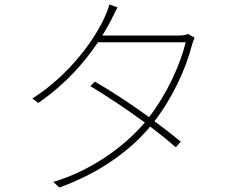

<svg xmlns="http://www.w3.org/2000/svg" viewBox="-20 -811 1040 854"><path d="M503 -778 466 -791C463 -774 452 -749 447 -738C405 -642 292 -479 124 -373L150 -353C274 -438 358 -537 416 -623H806C781 -521 722 -392 643 -290C566 -346 483 -401 402 -448L382 -428C461 -380 547 -323 624 -266C529 -154 378 -49 217 -2L244 23C429 -44 561 -144 648 -248C690 -216 729 -185 762 -156L784 -181C749 -210 709 -241 667 -272C747 -375 806 -503 833 -608C835 -615 841 -634 846 -643L816 -660C806 -655 795 -653 772 -653H435C451 -678 464 -702 475 -723C483 -739 493 -761 503 -778Z"/></svg>

Font: Harano Aji Gothic KR ExtraLight
Style: Regular
Weight: 250
Foundry: Masamichi Hosoda
Version: HaranoAjiGothicKR-ExtraLight version 20220220;ttx 4.29.1